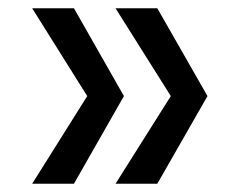

<svg xmlns="http://www.w3.org/2000/svg" viewBox="-20 -490 574 460"><path d="M477.1 -259.8 356.9 -49.8H256.8L389.2 -259.8L256.8 -470.2H356.9ZM57.1 -49.8 189 -259.8 57.1 -470.2H157.2L276.9 -259.8L157.2 -49.8Z"/></svg>

Font: TASA Orbiter Text Medium
Style: Regular
Weight: 500
Designer: Weizhong Zhang
Version: Version 1.000;Glyphs 3.1.2 (3151)